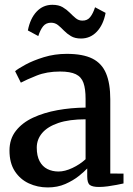

<svg xmlns="http://www.w3.org/2000/svg" viewBox="-20 -790 568 820"><path d="M184 10.5Q140.5 10.5 103.2 -6.8Q66 -24 43.2 -59Q20.5 -94 20.5 -147Q20.5 -196.5 47.8 -231.2Q75 -266 121.2 -287.5Q167.5 -309 225.5 -319.5Q283.5 -330 345.5 -330.5V-368Q345.5 -410.5 336.5 -436Q327.5 -461.5 303.8 -473Q280 -484.5 236.5 -484.5Q179.5 -484.5 136.5 -467.2Q93.5 -450 69 -437L44.5 -486Q56 -496 88.5 -513.8Q121 -531.5 167.2 -545.8Q213.5 -560 265 -560Q334 -560 374.5 -539.8Q415 -519.5 433 -476.5Q451 -433.5 451 -366V-49L507.5 -48.5V-6.5Q496.5 -4 478.5 -0.5Q460.5 3 440.2 5.8Q420 8.5 402.5 8.5Q375.5 8.5 364 0.2Q352.5 -8 352.5 -37V-70.5Q340.5 -57.5 316.5 -38.2Q292.5 -19 259 -4.2Q225.5 10.5 184 10.5ZM230 -57.5Q257 -57.5 289 -72.5Q321 -87.5 345.5 -110V-280.5Q275.5 -280.5 229.2 -264.8Q183 -249 160 -221.8Q137 -194.5 137 -159.5Q137 -124.5 149 -101.8Q161 -79 182.2 -68.2Q203.5 -57.5 230 -57.5ZM99 -660Q109 -711.5 136.5 -740.5Q164 -769.5 203.5 -769.5Q230.5 -769.5 247.8 -759.2Q265 -749 278 -735.8Q291 -722.5 303.5 -712.2Q316 -702 331.5 -702Q353 -701.5 365.2 -717Q377.5 -732.5 386 -759L431 -735Q421.5 -684.5 393.8 -655Q366 -625.5 326 -625.5Q300 -625.5 283 -635.8Q266 -646 253.2 -659.2Q240.5 -672.5 227.8 -682.8Q215 -693 198 -693Q176.5 -693 164.2 -677.8Q152 -662.5 143.5 -636Z"/></svg>

Font: Merriweather 36pt Medium
Style: Regular
Weight: 500
Version: Version 2.100